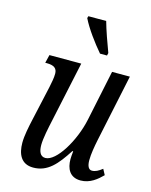

<svg xmlns="http://www.w3.org/2000/svg" viewBox="-116 -841 728 927"><g transform="rotate(15 247.5 -378.0)"><path d="M310 -606H345L348 -619C332 -661 309 -726 298 -766H209L206 -756C228 -710 274 -648 310 -606ZM377 10C425 10 459 -20 484 -45L469 -73C450 -58 435 -50 418 -50C402 -50 393 -66 393 -96C393 -126 400 -166 407 -200L478 -536H389L336 -283C313 -173 240 -51 185 -51C158 -51 150 -77 150 -107C150 -140 162 -196 171 -237L235 -536H76L66 -495H74C110 -495 126 -483 126 -456C126 -436 121 -411 116 -387L77 -212C69 -176 59 -129 59 -94C59 -38 79 9 140 9C212 9 254 -41 303 -117H307C305 -98 304 -86 304 -77C304 -30 323 10 377 10Z"/></g></svg>

Font: Noto Serif ExtraCondensed
Style: Italic
Weight: 400
Width: 2
Italic angle: -12°
Designer: Monotype Design Team
Foundry: Monotype Imaging Inc.
Version: Version 2.014